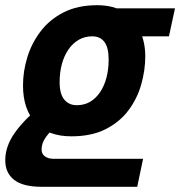

<svg xmlns="http://www.w3.org/2000/svg" viewBox="-50 -568 692 738"><path d="M224.4 -44Q134 -44 86.2 -96.3Q38.4 -148.6 38.4 -239.6Q38.4 -293.8 55.1 -348.2Q71.8 -402.6 106.4 -447.9Q141 -493.2 194.9 -520.6Q248.8 -548 323.6 -548Q387.4 -548 428.2 -520.6Q469 -493.2 488.7 -448.5Q508.4 -403.8 508.4 -351.8Q508.4 -298.2 492.9 -243.5Q477.4 -188.8 443.7 -143.8Q410 -98.8 355.8 -71.4Q301.6 -44 224.4 -44ZM244.8 -163.6Q273.8 -163.6 296.2 -176.7Q318.6 -189.8 334.7 -213.7Q350.8 -237.6 359.2 -269.5Q367.6 -301.4 367.6 -339Q367.6 -385.2 351.3 -406.8Q335 -428.4 304.4 -428.4Q275.8 -428.4 252.6 -415Q229.4 -401.6 213 -377.7Q196.6 -353.8 187.9 -321.9Q179.2 -290 179.2 -252.4Q179.2 -206.4 197.3 -185Q215.4 -163.6 244.8 -163.6ZM388.6 -428.4 377.8 -536H622.6L599.4 -428.4ZM110 150Q38.4 150 4.3 123.3Q-29.8 96.6 -29.8 48Q-29.8 -4.4 5 -54.9Q39.8 -105.4 103.2 -156.8L176.8 -94.2Q145.2 -66.6 127.5 -42.6Q109.8 -18.6 109.8 6Q109.8 23.8 122.7 33.1Q135.6 42.4 156.6 42.4H500L477.4 150Z"/></svg>

Font: Geist Mono
Style: Italic
Weight: 400
Italic angle: -12°
Monospace: yes
Designer: Basement.studio, Andrés Briganti, Mateo Zaragoza
Foundry: Basement.studio, Vercel, Andrés Briganti, Guido Ferreyra, Mateo Zaragoza
Version: Version 1.500